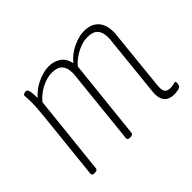

<svg xmlns="http://www.w3.org/2000/svg" viewBox="-112 -733 944 944"><g transform="rotate(-45 360.0 -261.5)"><path d="M637 6Q621 6 604 -0.5Q587 -7 577.5 -26.5Q568 -46 572 -84L605 -405Q606 -410 606 -415Q606 -420 606 -424Q606 -459 589 -477.5Q572 -496 534 -496Q500 -496 462 -476.5Q424 -457 399 -427L355 -10Q354 2 336 2H332Q316 2 317 -10L358 -405Q359 -410 359 -415Q359 -420 359 -424Q359 -459 342 -477.5Q325 -496 287 -496Q253 -496 215 -476.5Q177 -457 152 -426L108 -10Q107 2 89 2H85Q69 2 70 -10L108 -373Q111 -402 112.5 -425.5Q114 -449 114 -461Q114 -482 113 -494Q112 -506 112 -509Q112 -517 119.5 -519.5Q127 -522 132 -522Q142 -522 146 -505Q150 -488 150 -457Q180 -492 222 -510.5Q264 -529 297 -529Q332 -529 359 -512Q386 -495 395 -454Q422 -488 464.5 -508.5Q507 -529 544 -529Q592 -529 618 -501.5Q644 -474 644 -425Q644 -421 644 -415.5Q644 -410 643 -405L610 -80Q608 -55 615.5 -42.5Q623 -30 648 -30Q662 -30 669.5 -32.5Q677 -35 682 -35Q687 -35 687 -28Q687 -21 685 -13.5Q683 -6 680 -3Q676 1 662 3.5Q648 6 637 6Z"/></g></svg>

Font: Asap Condensed Condensed Thin
Style: Italic
Weight: 100
Width: 3
Italic angle: -6°
Designer: Pablo Cosgaya
Foundry: Omnibus-Type
Version: Version 3.001; ttfautohint (v1.8.4.7-5d5b)